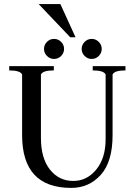

<svg xmlns="http://www.w3.org/2000/svg" viewBox="-20 -908 658 938"><path d="M275 -888 349 -726H323L169 -888ZM393.5 -634.5Q379 -649 379 -669Q379 -689 393.5 -703.5Q408 -718 428 -718Q448 -718 462.5 -703.5Q477 -689 477 -669Q477 -649 462.5 -634.5Q448 -620 428 -620Q408 -620 393.5 -634.5ZM209.5 -634.5Q195 -649 195 -669Q195 -689 209.5 -703.5Q224 -718 244 -718Q264 -718 278.5 -703.5Q293 -689 293 -669Q293 -649 278.5 -634.5Q264 -620 244 -620Q224 -620 209.5 -634.5ZM338 -24Q405 -24 450.5 -80Q496 -136 496 -228V-544Q487 -564 433 -564V-585H593V-564Q539 -564 530 -544V-248Q530 -118 472.5 -54Q415 10 328 10Q88 10 88 -248V-544Q79 -564 25 -564V-585H243V-564Q189 -564 180 -544V-234Q180 -135 224 -79.5Q268 -24 338 -24Z"/></svg>

Font: Judson
Style: Regular
Weight: 400
Version: Version 20110429